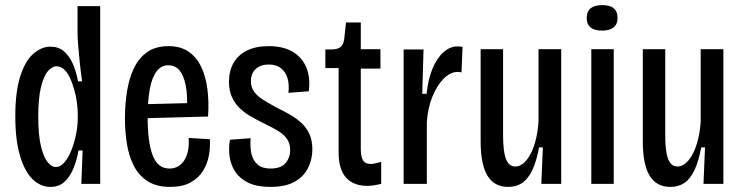

<svg xmlns="http://www.w3.org/2000/svg" viewBox="-20 -721 2916 753"><path d="M178 12Q139 12 108 -18Q77 -48 58.5 -110Q40 -172 40 -265Q40 -360 59 -420.5Q78 -481 110 -509.5Q142 -538 178 -538Q209 -538 230 -520.5Q251 -503 265 -472Q279 -441 286 -402H302Q297 -437 293 -474Q289 -511 286.5 -543.5Q284 -576 284 -597V-697H373V-270V0H299L304 -131H288Q281 -92 267.5 -59.5Q254 -27 232.5 -7.5Q211 12 178 12ZM199 -66Q217 -66 232.5 -84Q248 -102 259.5 -130.5Q271 -159 278 -193Q285 -227 285 -259V-274Q285 -295 281.5 -320Q278 -345 271 -370Q264 -395 254.5 -415.5Q245 -436 231.5 -448.5Q218 -461 202 -461Q184 -461 167.5 -441.5Q151 -422 140.5 -378.5Q130 -335 130 -263Q130 -191 140.5 -148Q151 -105 166.5 -85.5Q182 -66 199 -66Z M647 12Q594 12 559.5 -10Q525 -32 505.5 -69.5Q486 -107 478 -155Q470 -203 470 -256Q470 -311 478 -362Q486 -413 505 -453Q524 -493 557 -516.5Q590 -540 641 -540Q687 -540 718 -519.5Q749 -499 767.5 -462Q786 -425 793 -374.5Q800 -324 796 -264L535 -257V-312L733 -317L713 -294Q716 -350 708 -388Q700 -426 683.5 -445.5Q667 -465 640 -465Q612 -465 594 -441Q576 -417 567.5 -372Q559 -327 559 -262Q559 -165 578.5 -112.5Q598 -60 645 -60Q663 -60 677.5 -68Q692 -76 702 -91Q712 -106 717 -128.5Q722 -151 720 -180L803 -175Q805 -145 799.5 -112.5Q794 -80 776.5 -51.5Q759 -23 727.5 -5.5Q696 12 647 12Z M1040 12Q988 12 954.5 -4Q921 -20 903 -47Q885 -74 880.5 -107Q876 -140 882 -173L963 -179Q960 -143 966.5 -116.5Q973 -90 991 -75Q1009 -60 1041 -60Q1082 -60 1100 -81.5Q1118 -103 1118 -132Q1118 -158 1106 -175.5Q1094 -193 1071.5 -207Q1049 -221 1017 -236Q991 -249 966 -263Q941 -277 921 -296Q901 -315 889.5 -340.5Q878 -366 878 -400Q878 -442 895.5 -473.5Q913 -505 948 -522.5Q983 -540 1034 -540Q1090 -540 1127 -518.5Q1164 -497 1181 -457.5Q1198 -418 1191 -363L1111 -357Q1115 -388 1108 -413Q1101 -438 1082.5 -453Q1064 -468 1034 -468Q1002 -468 983 -450.5Q964 -433 964 -403Q964 -379 976.5 -361.5Q989 -344 1011.5 -330Q1034 -316 1063 -300Q1092 -286 1118 -271Q1144 -256 1163.5 -237.5Q1183 -219 1194 -194Q1205 -169 1205 -135Q1205 -97 1188.5 -63Q1172 -29 1136 -8.5Q1100 12 1040 12Z M1421 8Q1366 8 1337 -24.5Q1308 -57 1308 -124V-454H1256V-527H1277Q1304 -527 1315.5 -536.5Q1327 -546 1330 -568L1337 -633H1395V-528H1472V-452H1395V-137Q1395 -107 1403.5 -92.5Q1412 -78 1434 -78Q1440 -78 1450.5 -80Q1461 -82 1475 -86V0Q1459 4 1445.5 6Q1432 8 1421 8Z M1563 0V-323V-527H1641L1636 -353H1653Q1659 -411 1676.5 -452.5Q1694 -494 1719.5 -516.5Q1745 -539 1774 -539Q1780 -539 1785 -538.5Q1790 -538 1794 -537L1790 -437Q1787 -438 1782.5 -438.5Q1778 -439 1775 -439Q1747 -439 1721 -413.5Q1695 -388 1676.5 -343.5Q1658 -299 1654 -243V0Z M1973 12Q1919 12 1892 -31.5Q1865 -75 1865 -168V-528H1953V-191Q1953 -126 1964.5 -97Q1976 -68 2001 -68Q2019 -68 2035 -82.5Q2051 -97 2063 -121.5Q2075 -146 2082.5 -178Q2090 -210 2092 -246V-528H2181V-208V0H2103L2109 -143H2094Q2084 -88 2067.5 -53.5Q2051 -19 2028 -3.5Q2005 12 1973 12Z M2299 0V-528H2387V0ZM2341 -601Q2311 -601 2296 -613.5Q2281 -626 2281 -651Q2281 -676 2296.5 -688.5Q2312 -701 2341 -701Q2372 -701 2387 -688.5Q2402 -676 2402 -651Q2402 -626 2386.5 -613.5Q2371 -601 2341 -601Z M2609 12Q2555 12 2528 -31.5Q2501 -75 2501 -168V-528H2589V-191Q2589 -126 2600.5 -97Q2612 -68 2637 -68Q2655 -68 2671 -82.5Q2687 -97 2699 -121.5Q2711 -146 2718.5 -178Q2726 -210 2728 -246V-528H2817V-208V0H2739L2745 -143H2730Q2720 -88 2703.5 -53.5Q2687 -19 2664 -3.5Q2641 12 2609 12Z"/></svg>

Font: Bricolage Grotesque 24pt Condensed
Style: Regular
Weight: 400
Width: 3
Designer: Mathieu Triay
Foundry: Atelier Triay
Version: Version 1.001;gftools[0.9.33.dev8+g029e19f]